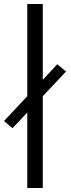

<svg xmlns="http://www.w3.org/2000/svg" viewBox="-45 -940 350 960"><path d="M285.2 -582.5 168.9 -459V0H91.3V-377.4L17.6 -298.8L-24.9 -335L91.3 -459V-919.9H168.9V-541L241.2 -618.7Z"/></svg>

Font: Now
Style: Regular
Weight: 400
Designer: Alfredo Marco Pradil
Foundry: Alfredo Marco Pradil
Version: Version 1.002;PS 001.002;hotconv 1.0.88;makeotf.lib2.5.64775